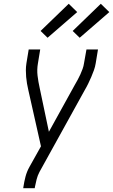

<svg xmlns="http://www.w3.org/2000/svg" viewBox="-20 -997 599 1017"><path d="M103 0 104 -7Q108 -34 115 -61Q122 -88 136 -113L197 -222L130 -520Q126 -537 123 -554.5Q120 -572 118.5 -589.5Q117 -607 117 -625Q117 -643 120 -662L132 -735H193L181 -662Q175 -628 179 -595.5Q183 -563 190 -532L239 -299L376 -547Q384 -561 391.5 -574.5Q399 -588 405.5 -602.5Q412 -617 417.5 -632Q423 -647 425 -662L438 -735H499L487 -662Q484 -643 477.5 -625Q471 -607 463.5 -589.5Q456 -572 447.5 -554.5Q439 -537 429 -520L189 -86Q179 -67 174 -47Q169 -27 165 -7L164 0ZM402 -797 365 -833 514 -977 559 -933ZM232 -797 195 -833 344 -977 389 -933Z"/></svg>

Font: Iosevka Curly Light Oblique
Style: Regular
Weight: 300
Italic angle: -9°
Monospace: yes
Designer: Belleve Invis
Foundry: Belleve Invis
Version: Version 11.1.0; ttfautohint (v1.8.3)